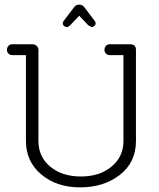

<svg xmlns="http://www.w3.org/2000/svg" viewBox="-20 -799 686 829"><path d="M454 -608H541Q567 -608 567 -584V-190Q567 -98 497.5 -44Q428 10 326 10Q224 10 158 -46Q92 -102 92 -190V-561H33Q23 -561 16.5 -567.5Q10 -574 10 -584Q10 -594 16.5 -601Q23 -608 33 -608H120Q130 -608 138 -601Q146 -594 146 -584V-190Q146 -122 197 -79.5Q248 -37 329 -37Q410 -37 461.5 -79.5Q513 -122 513 -190V-561H454Q444 -561 437.5 -567.5Q431 -574 431 -584Q431 -594 437.5 -601Q444 -608 454 -608ZM257 -686Q251 -692 251 -698Q251 -704 256 -710L300 -768Q308 -779 322 -779Q336 -779 344 -768L388 -710Q393 -704 393 -698Q393 -692 387.5 -687Q382 -682 376 -682L361 -690L322 -731L283 -690Q275 -682 268 -682Z"/></svg>

Font: Flamenco
Style: Regular
Weight: 400
Designer: Luciano Vergara
Foundry: Luciano Vergara
Version: Version 1.003